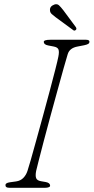

<svg xmlns="http://www.w3.org/2000/svg" viewBox="-20 -888 443 908"><path d="M151 -80Q146.5 -57 151 -45.5Q155.5 -34 174 -31L197 -27Q217 -23 217 -10Q217 -5 210.2 -2.5Q203.5 0 195 0H24Q6 0 6 -11Q4.5 -23 27 -26L56 -30Q77 -33 90.2 -46.5Q103.5 -60 110 -80Q114 -91 125 -129.8Q136 -168.5 151.2 -223.5Q166.5 -278.5 183.2 -339.8Q200 -401 215.2 -458.2Q230.5 -515.5 241.5 -558.8Q252.5 -602 256 -620Q260.5 -642 256.8 -653.2Q253 -664.5 234 -668L208 -673Q187 -677 187 -690Q187 -700 219 -700H386Q403 -700 403 -691Q403 -684.5 397.8 -680.8Q392.5 -677 378 -674L347 -668Q308.5 -661 300 -631Q293.5 -610.5 280.8 -565Q268 -519.5 251.8 -460.2Q235.5 -401 218.5 -338.8Q201.5 -276.5 187 -221Q172.5 -165.5 162.8 -127.5Q153 -89.5 151 -80ZM279.5 -839.5 338.5 -760Q340.5 -757 341.2 -753.2Q342 -749.5 338.5 -746.5Q332.5 -741 327 -745L242.5 -807Q232.5 -814.5 224.8 -821.5Q217 -828.5 216.5 -838Q214 -858 237 -866.5Q250 -871 258.8 -863Q267.5 -855 279.5 -839.5Z"/></svg>

Font: Fraunces 9pt S100 Thin
Style: Italic
Weight: 100
Italic angle: -16°
Version: Version 1.000; ttfautohint (v1.8.3)